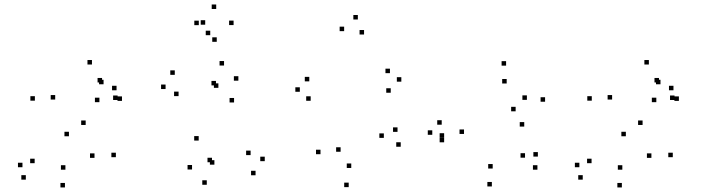

<svg xmlns="http://www.w3.org/2000/svg" viewBox="-20 -808 3140 855"><path d="M496 -108V-128H476V-108ZM361.5 -251.5V-271.5H341.5V-251.5ZM225.8 -364.7V-384.7H205.8V-364.7ZM434.5 -440.8V-460.8H414.5V-440.8ZM441.2 -432.7V-452.7H421.2V-432.7ZM422.7 -353V-373H402.7V-353ZM523.2 -358.7V-378.7H503.2V-358.7ZM499 -406V-426H479V-406ZM503.7 -362.7V-382.7H483.7V-362.7ZM389.5 -520.7V-540.7H369.5V-520.7ZM135.3 -359.7V-379.7H115.3V-359.7ZM287 -201.2V-221.2H267V-201.2ZM400.8 -105V-125H380.8V-105ZM271.3 -52.3V-72.3H251.3V-52.3ZM134.3 -81.3V-101.3H114.3V-81.3ZM80 -63.3V-83.3H60V-63.3ZM95 -8V-28H75V-8ZM269.2 26.7V6.7H249.2V26.7Z M1118 -27.5V-47.5H1098V-27.5ZM1159 -90.3V-110.3H1139V-90.3ZM1096 -117.3V-137.3H1076V-117.3ZM934.7 -74.7V-94.7H914.7V-74.7ZM924 -85.5V-105.5H904V-85.5ZM1022.3 -351.7V-371.7H1002.3V-351.7ZM1041.5 -448.7V-468.7H1021.5V-448.7ZM977.7 -516.2V-536.2H957.7V-516.2ZM758.3 -474.7V-494.7H738.3V-474.7ZM717.3 -411.5V-431.5H697.3V-411.5ZM775.2 -380V-400H755.2V-380ZM941.7 -427.7V-447.7H921.7V-427.7ZM952.5 -416.8V-436.8H932.5V-416.8ZM864.8 -182V-202H844.8V-182ZM835.2 -53.2V-73.2H815.2V-53.2ZM900.8 14.8V-5.2H880.8V14.8ZM1020.2 -696.3V-716.3H1000.2V-696.3ZM942.8 -768V-788H922.8V-768ZM865.3 -696V-716H845.3V-696ZM916.2 -651.3V-671.3H896.2V-651.3ZM893.8 -698V-718H873.8V-698ZM945.2 -621.8V-641.8H925.2V-621.8Z M1764.5 -154.5V-174.5H1744.5V-154.5ZM1750.2 -220.8V-240.8H1730.2V-220.8ZM1689.3 -194V-214H1669.3V-194ZM1544.2 -60V-80H1524.2V-60ZM1496.8 -132.2V-152.2H1476.8V-132.2ZM1601.2 -654.3V-674.3H1581.2V-654.3ZM1573.5 -721.2V-741.2H1553.5V-721.2ZM1512.5 -669.3V-689.3H1492.5V-669.3ZM1407.2 -121.3V-141.3H1387.2V-121.3ZM1532.8 25.3V5.3H1512.8V25.3ZM1720 -395V-415H1700V-395ZM1767.2 -444.3V-464.3H1747.2V-444.3ZM1716.5 -482.2V-502.2H1696.5V-482.2ZM1357.3 -445.7V-465.7H1337.3V-445.7ZM1315.2 -399.3V-419.3H1295.2V-399.3ZM1363.5 -359.2V-379.2H1343.5V-359.2Z M2373.2 -52.3V-72.3H2353.2V-52.3ZM2375.2 -110.7V-130.7H2355.2V-110.7ZM2318 -105.8V-125.8H2298V-105.8ZM2174 -57.5V-77.5H2154V-57.5ZM2046.3 -211.5V-231.5H2026.3V-211.5ZM2236.3 -436.2V-456.2H2216.3V-436.2ZM2326.3 -363.3V-383.3H2306.3V-363.3ZM2276.2 -312.3V-332.3H2256.2V-312.3ZM1947 -252.7V-272.7H1927V-252.7ZM1905 -207.7V-227.7H1885V-207.7ZM1957.8 -174.3V-194.3H1937.8V-174.3ZM2314.5 -244.3V-264.3H2294.5V-244.3ZM2407.3 -355V-375H2387.3V-355ZM2233.7 -515.7V-535.7H2213.7V-515.7ZM1957.8 -194.8V-214.8H1937.8V-194.8ZM2170.3 22.3V2.3H2150.3V22.3Z M2976 -108V-128H2956V-108ZM2841.5 -251.5V-271.5H2821.5V-251.5ZM2705.8 -364.7V-384.7H2685.8V-364.7ZM2914.5 -440.8V-460.8H2894.5V-440.8ZM2921.2 -432.7V-452.7H2901.2V-432.7ZM2902.7 -353V-373H2882.7V-353ZM3003.2 -358.7V-378.7H2983.2V-358.7ZM2979 -406V-426H2959V-406ZM2983.7 -362.7V-382.7H2963.7V-362.7ZM2869.5 -520.7V-540.7H2849.5V-520.7ZM2615.3 -359.7V-379.7H2595.3V-359.7ZM2767 -201.2V-221.2H2747V-201.2ZM2880.8 -105V-125H2860.8V-105ZM2751.3 -52.3V-72.3H2731.3V-52.3ZM2614.3 -81.3V-101.3H2594.3V-81.3ZM2560 -63.3V-83.3H2540V-63.3ZM2575 -8V-28H2555V-8ZM2749.2 26.7V6.7H2729.2V26.7Z"/></svg>

Font: Monaspace Radon Dots Var
Style: Regular
Weight: 400
Designer: Riley Cran and the Lettermatic Team
Version: Version 1.100 (Monaspace Radon Dots)